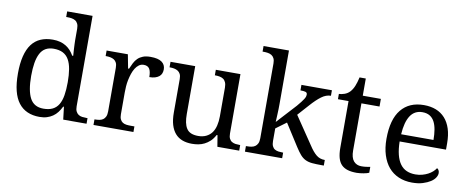

<svg xmlns="http://www.w3.org/2000/svg" viewBox="-64 -1001 3149 1290"><g transform="rotate(10 1511.0 -356.0)"><path d="M479 -104Q479 -82.5 485.4 -69.6Q491.7 -56.6 502.4 -49.3Q513.2 -42 527.6 -40Q542 -38.1 558.1 -38.1H564.9V0H405.8L395.5 -85.9H390.6Q379.4 -63.5 366 -45.9Q352.5 -28.3 334.7 -16.1Q316.9 -3.9 294.9 2.9Q272.9 9.8 244.6 9.8Q198.2 9.8 162.1 -6.1Q126 -22 101.6 -54Q77.1 -85.9 64.7 -135Q52.2 -184.1 52.2 -252.9Q52.2 -320.8 64.7 -371.1Q77.1 -421.4 101.6 -453.9Q126 -486.3 162.1 -501.7Q198.2 -517.1 244.6 -517.1Q272 -517.1 294.2 -511.2Q316.4 -505.4 334.5 -494.1Q352.5 -482.9 366 -468Q379.4 -453.1 390.6 -433.6H397.5Q395.5 -457 394.5 -478Q393.6 -495.6 392.8 -513.2Q392.1 -530.8 392.1 -539.1V-617.2Q392.1 -638.2 385.7 -651.4Q379.4 -664.6 368.2 -671.4Q356.9 -678.2 343 -680.4Q329.1 -682.6 313 -682.6H305.7V-720.7H479ZM261.2 -49.3Q298.8 -49.3 324 -61.8Q349.1 -74.2 364.3 -99.6Q379.4 -125 385.7 -163.1Q392.1 -201.2 392.1 -252.9Q392.1 -302.2 385.7 -340.6Q379.4 -378.9 364.3 -405.5Q349.1 -432.1 323.5 -445.1Q297.9 -458 260.3 -458Q229 -458 206.1 -445.1Q183.1 -432.1 169.2 -405.5Q155.3 -378.9 148.9 -340.1Q142.6 -301.3 142.6 -252Q142.6 -150.9 169.9 -100.1Q197.3 -49.3 261.2 -49.3Z M884.8 0H612.3V-38.1H614.3Q630.4 -38.1 645 -40.5Q659.7 -43 670.2 -50.3Q680.7 -57.6 687 -71Q693.4 -84.5 693.4 -106.9V-403.8Q693.4 -425.8 687 -438.5Q680.7 -451.2 669.7 -458Q658.7 -464.8 644.5 -467.5Q630.4 -470.2 614.3 -470.2H612.3V-507.8H757.3L775.4 -413.6H781.7Q791 -435.1 800.5 -454.1Q810.1 -473.1 824.5 -487.1Q838.9 -501 859.4 -509Q879.9 -517.1 911.1 -517.1Q962.9 -517.1 987.8 -499.3Q1012.7 -481.4 1012.7 -449.2Q1012.7 -434.6 1007.8 -422.1Q1002.9 -409.7 992.2 -400.9Q981.4 -392.1 965.3 -387Q949.2 -381.8 925.8 -381.8Q925.8 -420.4 914.1 -438.5Q902.3 -456.5 875 -456.5Q856.9 -456.5 842.8 -446.3Q828.6 -436 818.1 -419.2Q807.6 -402.3 800.5 -381.1Q793.5 -359.9 788.8 -337.6Q784.2 -315.4 782.7 -293Q781.2 -270.5 781.2 -252V-103Q781.2 -81.5 787.4 -68.6Q793.5 -55.7 804.2 -48.8Q814.9 -42 828.9 -40Q842.8 -38.1 859.4 -38.1H884.8Z M1525.4 -103Q1525.4 -81.5 1531.7 -68.4Q1538.1 -55.2 1549.3 -48.6Q1560.5 -42 1574.5 -40Q1588.4 -38.1 1604.5 -38.1H1606.4V0H1457.5L1444.8 -77.1H1439Q1424.3 -49.8 1406.5 -33.4Q1388.7 -17.1 1369.4 -7.6Q1350.1 2 1328.9 5.9Q1307.6 9.8 1285.2 9.8Q1247.6 9.8 1218.8 -1.2Q1189.9 -12.2 1170.2 -34.9Q1150.4 -57.6 1139.9 -92.3Q1129.4 -127 1129.4 -176.3V-403.8Q1129.4 -425.8 1122.8 -438.5Q1116.2 -451.2 1105.2 -458Q1094.2 -464.8 1080.3 -467.5Q1066.4 -470.2 1050.3 -470.2H1048.3V-507.8H1216.8V-181.2Q1216.8 -148.9 1221.7 -124.8Q1226.6 -100.6 1237.8 -83.3Q1249 -65.9 1268.8 -57.6Q1288.6 -49.3 1317.4 -49.3Q1348.6 -49.3 1372.1 -60.8Q1395.5 -72.3 1410.2 -92.5Q1424.8 -112.8 1431.6 -141.4Q1438.5 -169.9 1438.5 -204.1V-399.9Q1438.5 -422.4 1432.1 -436.5Q1425.8 -450.7 1415 -457.8Q1404.3 -464.8 1389.9 -467.5Q1375.5 -470.2 1359.4 -470.2H1357.4V-507.8H1525.4Z M1948.2 -305.2 2075.7 -116.7Q2100.6 -78.1 2124.8 -58.1Q2148.9 -38.1 2182.1 -38.1H2183.6V0H2171.4Q2129.4 0 2103.3 -2.4Q2077.1 -4.9 2057.6 -14.4Q2038.1 -23.9 2022 -42.2Q2005.9 -60.5 1985.8 -91.8L1890.1 -241.7L1818.8 -189V-103Q1818.8 -81.5 1825 -68.4Q1831.1 -55.2 1842 -48.6Q1853 -42 1867.7 -40Q1882.3 -38.1 1897.5 -38.1H1899.4V0H1645.5V-38.1H1652.3Q1668.5 -38.1 1682.9 -40.5Q1697.3 -43 1707.8 -50.3Q1718.3 -57.6 1724.9 -71Q1731.4 -84.5 1731.4 -106.9V-617.2Q1731.4 -638.2 1724.9 -651.4Q1718.3 -664.6 1707 -671.4Q1695.8 -678.2 1681.6 -680.4Q1667.5 -682.6 1652.3 -682.6H1645.5V-720.7H1818.8V-354.5Q1818.8 -340.8 1818.4 -320.8Q1817.9 -300.8 1816.9 -281.7Q1815.9 -259.8 1814.5 -232.4L1935.5 -364.3Q1950.2 -381.3 1960.2 -394.5Q1970.2 -407.7 1976.8 -417.7Q1983.4 -427.7 1985.6 -435.3Q1987.8 -442.9 1987.8 -450.2Q1987.8 -462.9 1976.1 -466.6Q1964.4 -470.2 1941.4 -470.2V-507.8H2149.4V-470.2Q2116.7 -470.2 2085 -446.5Q2053.2 -422.9 2016.1 -380.9Z M2432.6 -39.1Q2450.2 -39.1 2464.4 -41Q2478.5 -43 2492.7 -45.4V-5.4Q2487.8 -2.9 2477.5 0Q2467.3 2.9 2455.8 4.9Q2444.3 6.8 2432.4 8.3Q2420.4 9.8 2409.2 9.8Q2373 9.8 2347.2 2Q2321.3 -5.9 2304.7 -22.7Q2288.1 -39.6 2280 -67.9Q2272 -96.2 2272 -137.2V-455.6H2199.7V-491.7Q2215.8 -491.7 2237.1 -499Q2258.3 -506.3 2273.4 -522.5Q2289.1 -539.6 2299.3 -564.5Q2309.6 -589.4 2317.4 -625H2359.9V-507.8H2483.4V-455.6H2359.9V-134.3Q2359.9 -85 2379.6 -62Q2399.4 -39.1 2432.6 -39.1Z M2774.9 -468.3Q2721.2 -468.3 2692.6 -424.8Q2664.1 -381.3 2658.7 -297.4H2879.4Q2879.4 -335.4 2874 -367.2Q2868.7 -398.9 2856.7 -421.4Q2844.7 -443.8 2824.5 -456.1Q2804.2 -468.3 2774.9 -468.3ZM2786.6 9.8Q2735.4 9.8 2694.3 -8.1Q2653.3 -25.9 2625.5 -58.8Q2597.7 -91.8 2582.3 -140.1Q2566.9 -188.5 2566.9 -250Q2566.9 -382.8 2621.6 -450Q2676.3 -517.1 2776.4 -517.1Q2822.8 -517.1 2858.9 -502.9Q2895 -488.8 2920.7 -460.4Q2946.3 -432.1 2960 -389.6Q2973.6 -347.2 2973.6 -291V-248H2657.2Q2658.2 -195.8 2667.7 -158.2Q2677.2 -120.6 2695.1 -95.9Q2712.9 -71.3 2739.3 -59.8Q2765.6 -48.3 2799.3 -48.3Q2824.2 -48.3 2845.7 -54.2Q2867.2 -60.1 2884.3 -69.1Q2901.4 -78.1 2914.8 -90.1Q2928.2 -102.1 2936 -114.7Q2942.4 -112.3 2947.5 -104Q2952.6 -95.7 2952.6 -84Q2952.6 -69.3 2942.4 -53Q2932.1 -36.6 2911.4 -23.2Q2890.6 -9.8 2859.6 0Q2828.6 9.8 2786.6 9.8Z"/></g></svg>

Font: MUA Office
Style: Regular
Weight: 400
Designer: Khon Soe Zaw Thu
Foundry: Myanmar Unicode
Version: Version 2.10 June 24, 2017